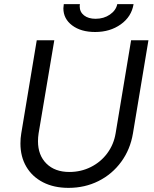

<svg xmlns="http://www.w3.org/2000/svg" viewBox="-20 -895 748 930"><path d="M79 -200Q79 -226 83 -249L158 -700H243L167 -249Q164 -230 164 -211Q164 -143 205 -102.5Q246 -62 316 -62Q372 -62 420 -86Q468 -110 499.5 -152.5Q531 -195 540 -249L615 -700H699L624 -249Q611 -171 567 -111Q523 -51 457 -18Q391 15 312 15Q241 15 188.5 -12Q136 -39 107.5 -87.5Q79 -136 79 -200ZM287 -855Q287 -861 289 -875H367L366 -865Q366 -837 387 -820.5Q408 -804 443 -804Q483 -804 512.5 -824.5Q542 -845 548 -875H627Q617 -814 565 -777Q513 -740 441 -740Q372 -740 329.5 -772Q287 -804 287 -855Z"/></svg>

Font: Oak Sans
Style: Italic
Weight: 400
Italic angle: -9.49998°
Foundry: Erik Kennedy, Walven
Version: Version 1.000